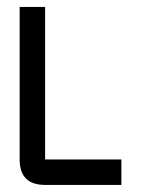

<svg xmlns="http://www.w3.org/2000/svg" viewBox="-20 -618 406 553"><path d="M36.6 -598.1H109.9V-158.7H329.6V-85.4H109.9Q36.6 -85.4 36.6 -158.7Z"/></svg>

Font: BabelStone Khitan Seals
Style: Regular
Weight: 400
Designer: Andrew West
Foundry: BabelStone
Version: Version 1.004